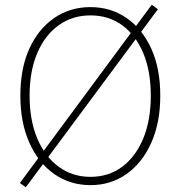

<svg xmlns="http://www.w3.org/2000/svg" viewBox="-20 -769 754 811"><path d="M89 22 64 4 621 -749 647 -730ZM362 13Q276 13 209 -34Q142 -81 104 -166Q66 -251 66 -365Q66 -480 104 -563.5Q142 -647 209 -693Q276 -739 362 -739Q448 -739 514.5 -693Q581 -647 619 -563.5Q657 -480 657 -365Q657 -251 619 -166Q581 -81 514.5 -34Q448 13 362 13ZM362 -22Q439 -22 496 -64.5Q553 -107 585 -184Q617 -261 617 -365Q617 -469 585 -545Q553 -621 496 -662.5Q439 -704 362 -704Q286 -704 228 -662.5Q170 -621 137.5 -545Q105 -469 105 -365Q105 -261 137.5 -184Q170 -107 228 -64.5Q286 -22 362 -22Z"/></svg>

Font: Noto Sans HK Thin Thin
Style: Regular
Weight: 250
Version: Version 2.004-H2;hotconv 1.0.118;makeotfexe 2.5.65603